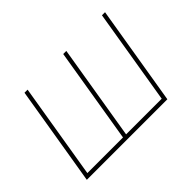

<svg xmlns="http://www.w3.org/2000/svg" viewBox="-107 -764 986 986"><g transform="rotate(-45 386.0 -271.0)"><path d="M138.2 -542.5H160.6L74.7 -22.5H333.5L419.4 -542.5H441.9L356 -22.5H614.7L700.7 -542.5H723.1L633.3 0H48.3Z"/></g></svg>

Font: Inter 16pt Thin
Style: Italic
Weight: 250
Italic angle: -9.3988°
Version: Version 4.001;git-66647c0bb